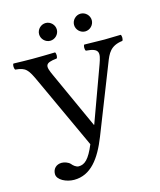

<svg xmlns="http://www.w3.org/2000/svg" viewBox="-122 -895 834 1003"><g transform="rotate(-15 295.0 -393.0)"><path d="M362 -760C362 -734 384 -712 410 -712C436 -712 458 -734 458 -760C458 -786 436 -808 410 -808C384 -808 362 -786 362 -760ZM173 -760C173 -734 195 -712 221 -712C247 -712 269 -734 269 -760C269 -786 247 -808 221 -808C195 -808 173 -786 173 -760ZM104.5 -523 283 -136C252 -61 227 -40 195 -40C181 -40 166 -53 159 -62C149 -74 127 -81 113 -81C83 -81 64 -61 64 -33C64 -1 112 22 154 22C244 22 299 -52 342 -161L483.7 -521C502 -569 518 -606 584 -614C590 -620 590 -641 584 -647C554 -646 519 -645 496 -645C473 -645 424 -646 387 -647C381 -641 381 -620 387 -614C461 -609 458 -584 438 -528L329 -229H327L188.4 -534C162 -591 161 -607 229 -614C235 -620 235 -641 229 -647C192 -646 143.2 -645 108 -645C76 -645 38 -646 4 -647C-2 -641 -1 -620 5 -614C62 -609 72 -594 104.5 -523Z"/></g></svg>

Font: Libertinus Math
Style: Regular
Weight: 400
Designer: Philipp H. Poll
Foundry: Khaled Hosny
Version: Version 6.2